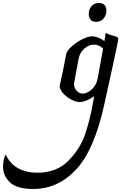

<svg xmlns="http://www.w3.org/2000/svg" viewBox="-351 -669 841 1274"><path d="M434 -411Q434 -400 398 -236Q362 -72 355 -40L341 24Q274 328 153.5 456.5Q33 585 -131 585Q-239 585 -285 541Q-331 497 -331 436Q-331 415 -326 392Q-321 369 -313 356Q-285 418 -230.5 447.5Q-176 477 -104 477Q25 477 103 397.5Q181 318 213 224Q245 130 263 29Q264 22 274 -31Q250 -13 224 -2.5Q198 8 178 8Q152 8 120.5 -9Q89 -26 67 -51Q45 -76 45 -99Q67 -194 88 -309Q92 -331 123 -359.5Q154 -388 193.5 -408Q233 -428 261 -428Q279 -428 301 -419.5Q323 -411 342 -396L350 -450L354 -451Q359 -444 376.5 -439Q394 -434 397 -433Q419 -427 424 -424Q434 -418 434 -411ZM328 -318Q333 -343 333 -347Q306 -373 272 -373Q239 -373 210.5 -348.5Q182 -324 172 -286L154 -192L140 -112Q140 -86 157.5 -67Q175 -48 198 -48Q216 -48 237 -60Q258 -72 274.5 -94.5Q291 -117 297 -148ZM238 -576Q238 -607 256 -628Q274 -649 305 -649Q329 -649 342 -636Q355 -623 355 -599Q355 -568 336 -546Q317 -524 287 -524Q263 -524 250.5 -538Q238 -552 238 -576Z"/></svg>

Font: Charmonman
Style: Bold
Weight: 700
Designer: Ekaluck Peanpanawate
Foundry: Cadson Demak Co.,Ltd.
Version: Version 1.000; ttfautohint (v1.6)